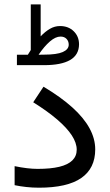

<svg xmlns="http://www.w3.org/2000/svg" viewBox="-20 -873 510 892"><path d="M184.1 -619.1 159.2 -618.7Q186 -658.2 212.2 -680.7Q238.3 -703.1 261.2 -703.1Q278.8 -703.1 289.1 -692.4Q299.3 -681.6 299.3 -665.5Q299.3 -643.6 271.7 -631.3Q244.1 -619.1 184.1 -619.1ZM109.4 -618.7H58.6V-570.3H184.6Q264.2 -570.3 305.4 -594Q346.7 -617.7 347.2 -667Q347.2 -703.6 322.5 -727.8Q297.9 -752 258.8 -752Q233.9 -752 211.7 -739Q189.5 -726.1 168.9 -704.1V-852.5H123V-640.6Q120.1 -636.2 116.7 -630.4Q113.3 -624.5 109.4 -618.7ZM47.9 -101.1V-12.7Q73.7 -7.3 102.1 -4.2Q130.4 -1 161.1 -1Q292.5 -1 357.4 -45.9Q422.4 -90.8 422.4 -179.2Q422.4 -228.5 395.8 -277.3Q369.1 -326.2 315.7 -374.3Q262.2 -422.4 182.1 -470.2L134.3 -397.9Q201.2 -356 246.1 -317.4Q291 -278.8 313.7 -243.9Q336.4 -209 336.4 -177.7Q336.4 -147.9 316.2 -127.9Q295.9 -107.9 255.6 -98.1Q215.3 -88.4 154.8 -88.4Q131.8 -88.4 105.2 -91.6Q78.6 -94.7 47.9 -101.1Z"/></svg>

Font: Vazir Variable Regular
Style: Regular
Weight: 400
Designer: Saber Rastikerdar
Foundry: Saber Rastikerdar
Version: Version 30.1.0